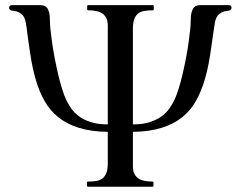

<svg xmlns="http://www.w3.org/2000/svg" viewBox="-20 -708 913 728"><path d="M857.9 -678.7Q857.9 -673.3 854.7 -670.9Q851.6 -668.5 846.9 -667.5Q842.3 -666.5 837.4 -666Q832.5 -665.5 829.1 -664.6Q817.9 -660.6 811.3 -655Q804.7 -649.4 800.8 -641.4Q796.9 -633.3 794.9 -623.3Q793 -613.3 791.5 -601.1Q784.2 -546.9 776.4 -497.1Q768.6 -447.3 755.6 -403.8Q742.7 -360.4 722.7 -324.7Q702.6 -289.1 670.7 -263.4Q638.7 -237.8 593 -223.4Q547.4 -209 483.9 -208V-78.1Q483.9 -61.5 489 -50.3Q494.1 -39.1 503.7 -32.2Q513.2 -25.4 527.1 -22.5Q541 -19.5 558.1 -19.5Q562 -19.5 562 -15.6V-3.9Q562 -2.4 561.5 -1.2Q561 0 558.1 0H313.5Q311 0 310.3 -1.5Q309.6 -2.9 309.6 -3.9V-15.6Q309.6 -16.6 310.3 -18.1Q311 -19.5 313.5 -19.5Q330.6 -19.5 344.5 -21.7Q358.4 -23.9 368.2 -31.2Q377.9 -38.6 383.3 -52.2Q388.7 -65.9 388.7 -89.4V-208Q324.7 -209 278.8 -223.4Q232.9 -237.8 201.2 -263.4Q169.4 -289.1 149.2 -324.7Q128.9 -360.4 116.2 -403.8Q103.5 -447.3 95.7 -497.1Q87.9 -546.9 81.1 -601.1Q79.6 -613.3 77.6 -623.3Q75.7 -633.3 71.8 -641.4Q67.9 -649.4 61.3 -655Q54.7 -660.6 43.5 -664.6Q40 -665.5 35.2 -666Q30.3 -666.5 25.6 -667.5Q21 -668.5 17.8 -670.9Q14.6 -673.3 14.6 -678.7Q14.6 -688.5 26.4 -688.5H132.3Q138.7 -688.5 145.3 -687Q151.9 -685.5 157.2 -679.7Q162.6 -673.8 166 -661.4Q169.4 -648.9 169.4 -627Q169.4 -615.2 171.6 -593.5Q173.8 -571.8 177.7 -544.7Q181.6 -517.6 187.5 -487.1Q193.4 -456.5 200.2 -427.2Q207 -397.9 215.1 -371.8Q223.1 -345.7 231.9 -327.6Q238.3 -314 249.3 -297.9Q260.3 -281.7 278.1 -268.1Q295.9 -254.4 322.8 -245.4Q349.6 -236.3 388.7 -236.3V-610.4Q388.7 -627 383.5 -638.2Q378.4 -649.4 368.9 -656.2Q359.4 -663.1 345.5 -666Q331.5 -668.9 314.5 -668.9Q310.5 -668.9 310.5 -672.9V-684.6Q310.5 -688.5 314.5 -688.5H559.1Q561.5 -688.5 562.3 -687Q563 -685.5 563 -684.6V-672.9Q563 -671.9 562.3 -670.4Q561.5 -668.9 559.1 -668.9Q542 -668.9 528.1 -666.7Q514.2 -664.6 504.4 -657.2Q494.6 -649.9 489.3 -636.2Q483.9 -622.6 483.9 -599.1V-236.3Q522.5 -236.3 549.3 -245.4Q576.2 -254.4 594.2 -268.1Q612.3 -281.7 623 -297.9Q633.8 -314 640.6 -327.6Q649.4 -345.7 657.5 -371.8Q665.5 -397.9 672.4 -427.2Q679.2 -456.5 685.1 -487.1Q690.9 -517.6 694.8 -544.7Q698.7 -571.8 700.9 -593.5Q703.1 -615.2 703.1 -627Q703.1 -648.9 706.5 -661.4Q710 -673.8 715.3 -679.7Q720.7 -685.5 727.3 -687Q733.9 -688.5 740.2 -688.5H846.2Q857.9 -688.5 857.9 -678.7Z"/></svg>

Font: Cardo
Style: Bold
Weight: 700
Designer: David J. Perry
Foundry: David J. Perry
Version: Version 1.0011